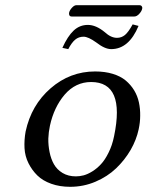

<svg xmlns="http://www.w3.org/2000/svg" viewBox="-20 -717 574 747"><path d="M502.9 -652.8H258.8Q252.4 -652.8 250 -657.5Q247.6 -662.1 249 -668Q251 -677.2 260 -687Q269 -696.8 277.3 -696.8H522Q528.8 -696.8 531.7 -692.4Q534.7 -688 533.2 -683.1Q531.2 -673.3 521.7 -663.1Q512.2 -652.8 502.9 -652.8ZM435.1 -569.8Q452.6 -569.8 466.1 -580.8Q479.5 -591.8 496.1 -622.1L519 -616.2Q481.4 -525.9 412.6 -525.9Q387.7 -525.9 354.5 -551.8Q323.2 -574.2 305.2 -574.2Q286.1 -574.2 272.5 -562.7Q258.8 -551.3 245.6 -525.9L222.7 -530.8Q243.2 -576.2 266.6 -598.1Q290 -620.1 321.8 -620.1Q353.5 -620.1 387.7 -591.8Q411.6 -569.8 435.1 -569.8ZM79.6 -205.1Q101.6 -308.1 177 -373.5Q252.4 -439 350.1 -439Q388.2 -439 418.7 -429.7Q449.2 -420.4 469 -403.8Q488.8 -387.2 502 -365.5Q515.1 -343.8 520.5 -318.4Q525.9 -293 525.4 -266.6Q525.4 -241.2 519.5 -213.9Q510.7 -172.9 488.3 -133.8Q465.3 -94.2 431.6 -62Q397.9 -29.8 351.3 -10Q304.7 9.8 252.9 9.8Q212.4 9.8 179.4 -2Q146.5 -13.7 125.5 -34.2Q104.5 -54.7 90.8 -82Q77.1 -109.4 75.4 -140.6Q73.7 -171.9 79.6 -205.1ZM334.5 -397.9Q273.9 -397.9 231.4 -348.6Q189.9 -299.8 174.3 -228Q168.9 -203.1 168 -177.7Q167.5 -151.9 172.9 -125.2Q178.2 -98.6 189.9 -77.9Q201.7 -57.1 223.6 -43.9Q245.6 -30.8 275.4 -30.8Q290 -30.8 305.7 -34.9Q321.3 -39.1 339.4 -50.3Q357.4 -61.5 373 -78.4Q388.7 -95.2 402.3 -123Q416.5 -150.9 423.8 -187Q467.8 -397.9 334.5 -397.9Z"/></svg>

Font: Linux Biolinum G
Style: Italic
Weight: 400
Italic angle: -12°
Designer: Philipp H. Poll
Foundry: Philipp H. Poll
Version: Version 0.5.1